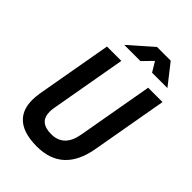

<svg xmlns="http://www.w3.org/2000/svg" viewBox="-262 -1005 1122 1122"><g transform="rotate(45 299.5 -444.0)"><path d="M263.2 9.8Q141.1 9.8 89.4 -49.3Q51.8 -91.8 51.8 -163.6Q51.8 -190.9 57.1 -222.7L140.1 -693.4H258.8L175.8 -222.7Q172.4 -203.1 172.4 -187Q172.4 -100.6 271.5 -100.6Q376 -100.6 397.5 -222.7L480.5 -693.4H599.1L516.1 -222.7Q475.6 9.8 263.2 9.8ZM204.6 -771.5 348.6 -898.4H461.9L561.5 -771.5H434.6L397.9 -832.5L338.4 -771.5Z"/></g></svg>

Font: CaskaydiaCove NFP SemiBold
Style: Italic
Weight: 600
Italic angle: -10°
Designer: Aaron Bell
Foundry: Saja Typeworks
Version: Version 2111.001; VTT 6.35;Nerd Fonts 3.1.1